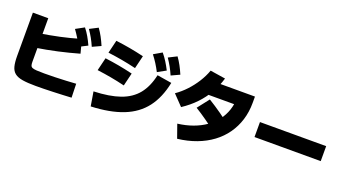

<svg xmlns="http://www.w3.org/2000/svg" viewBox="-63 -1537 4126 2289"><g transform="rotate(20 2000.0 -392.5)"><path d="M420 55Q318 55 253 44.5Q188 34 152.5 6Q117 -22 103.5 -73Q90 -124 90 -205V-755H285V-200Q285 -173 290.5 -156.5Q296 -140 313.5 -132.5Q331 -125 367.5 -122.5Q404 -120 465 -120Q529 -120 600 -122Q671 -124 739.5 -127.5Q808 -131 865 -135L870 40Q822 43 763 45.5Q704 48 642 50.5Q580 53 522.5 54Q465 55 420 55ZM219 -545Q300 -558 366.5 -570Q433 -582 492.5 -595Q552 -608 613.5 -623.5Q675 -639 746 -660L791 -489Q661 -452 528.5 -422.5Q396 -393 249 -370ZM740 -558Q715 -610 688 -654Q661 -698 628 -744L734 -802Q768 -759 794.5 -713Q821 -667 846 -612ZM889 -612Q866 -665 841 -710Q816 -755 784 -801L889 -855Q921 -810 946 -763.5Q971 -717 995 -661Z M1090 -120Q1290 -127 1422.5 -173.5Q1555 -220 1632 -315Q1709 -410 1742 -562L1927 -532Q1887 -335 1789 -207.5Q1691 -80 1526 -15Q1361 50 1120 60ZM1405 -310Q1309 -333 1225.5 -348Q1142 -363 1050 -375L1090 -540Q1182 -528 1265.5 -513Q1349 -498 1445 -475ZM1460 -550Q1363 -573 1278.5 -588Q1194 -603 1100 -615L1140 -780Q1234 -768 1318.5 -753Q1403 -738 1500 -715ZM1721 -594Q1694 -646 1666.5 -689.5Q1639 -733 1604 -778L1707 -838Q1742 -796 1770.5 -750.5Q1799 -705 1826 -652ZM1889 -612Q1866 -665 1841 -710Q1816 -755 1784 -802L1889 -855Q1921 -810 1946 -763.5Q1971 -717 1995 -661Z M2160 -100Q2264 -113 2352 -145Q2440 -177 2509 -225.5Q2578 -274 2626 -337.5Q2674 -401 2699.5 -477Q2725 -553 2725 -640L2805 -550H2330V-720H2920V-640Q2920 -524 2888.5 -423Q2857 -322 2797.5 -238Q2738 -154 2652.5 -90.5Q2567 -27 2458 14Q2349 55 2220 70ZM2010 -431Q2078 -478 2138 -542Q2198 -606 2244.5 -680Q2291 -754 2318 -830L2511 -800Q2481 -697 2429.5 -607.5Q2378 -518 2305 -441.5Q2232 -365 2135 -301ZM2635 -129Q2538 -204 2458 -260.5Q2378 -317 2312 -357L2427 -504Q2512 -452 2594 -394Q2676 -336 2749 -276Z M3080 -265V-455H3920V-265Z"/></g></svg>

Font: M PLUS 1 Black
Style: Regular
Weight: 900
Designer: Coji Morishita
Foundry: UNDERFOREST DESIGN
Version: Version 1.001